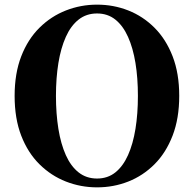

<svg xmlns="http://www.w3.org/2000/svg" viewBox="-20 -787 835 827"><path d="M398 20Q328 20 264 -5Q200 -30 150 -79.5Q100 -129 71.5 -202.5Q43 -276 43 -374Q43 -471 71.5 -544.5Q100 -618 150 -667.5Q200 -717 264 -742Q328 -767 398 -767Q469 -767 532.5 -742Q596 -717 645.5 -667.5Q695 -618 723.5 -544.5Q752 -471 752 -374Q752 -277 723.5 -203Q695 -129 645.5 -79.5Q596 -30 532.5 -5Q469 20 398 20ZM398 -18Q444 -18 477 -44.5Q510 -71 531.5 -119Q553 -167 563.5 -232Q574 -297 574 -374Q574 -451 563.5 -515.5Q553 -580 531.5 -628Q510 -676 477 -702.5Q444 -729 398 -729Q352 -729 318.5 -702.5Q285 -676 263.5 -628Q242 -580 231.5 -515.5Q221 -451 221 -374Q221 -297 231.5 -232Q242 -167 263.5 -119Q285 -71 318.5 -44.5Q352 -18 398 -18Z"/></svg>

Font: Noto Serif SC ExtraLight Black
Style: Regular
Weight: 900
Version: Version 2.002-H1;hotconv 1.1.0;makeotfexe 2.6.0